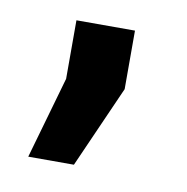

<svg xmlns="http://www.w3.org/2000/svg" viewBox="-42 -141 315 323"><g transform="rotate(10 115.0 20.0)"><path d="M103 140H25L65 0V-100H165V0Z"/></g></svg>

Font: Share Tech
Style: Regular
Weight: 400
Designer: Ralph du Carrois
Foundry: Carrois Type Design
Version: Version 1.100